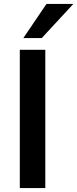

<svg xmlns="http://www.w3.org/2000/svg" viewBox="-20 -959 394 979"><path d="M81 0V-705H211V0ZM99 -765 217 -939H354L193 -765Z"/></svg>

Font: Nunito Sans 11pt
Style: Bold
Weight: 700
Version: Version 3.101;gftools[0.9.27]